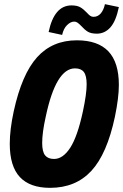

<svg xmlns="http://www.w3.org/2000/svg" viewBox="-20 -894 592 924"><path d="M27 -202Q27 -270 46 -358Q85 -537 158.5 -618.5Q232 -700 350 -700Q451 -700 501.5 -647Q552 -594 552 -485Q552 -424 533 -332Q495 -153 419.5 -71.5Q344 10 221 10Q124 10 75.5 -42Q27 -94 27 -202ZM379 -358Q397 -442 397 -488Q397 -530 383.5 -547.5Q370 -565 341 -565Q249 -565 200 -332Q183 -256 183 -206Q183 -164 197 -146.5Q211 -129 240 -129Q283 -129 318 -183Q353 -237 379 -358ZM371 -769Q360 -780 353 -785Q346 -790 337 -790Q320 -790 303 -773.5Q286 -757 279 -726L214 -740Q241 -868 324 -868Q351 -868 366.5 -859Q382 -850 398 -833Q407 -823 414 -818Q421 -813 430 -813Q451 -813 465 -829.5Q479 -846 485 -874L552 -860Q538 -792 511 -762Q484 -732 446 -732Q418 -732 402.5 -741.5Q387 -751 371 -769Z"/></svg>

Font: Decalotype ExtraBold Italic
Style: Regular
Weight: 800
Italic angle: -12°
Designer: Alfredo Marco Pradil
Foundry: Alfredo Marco Pradil
Version: Version 1.0